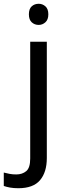

<svg xmlns="http://www.w3.org/2000/svg" viewBox="-75 -757 353 1017"><path d="M78 -681Q78 -710 93 -723.5Q108 -737 130 -737Q150 -737 165.5 -723.5Q181 -710 181 -681Q181 -653 165.5 -639Q150 -625 130 -625Q108 -625 93 -639Q78 -653 78 -681ZM22 240Q-3 240 -22 236.5Q-41 233 -55 228V157Q-40 161 -24 164Q-8 167 11 167Q43 167 64 149.5Q85 132 85 83V-536H173V80Q173 155 137 197.5Q101 240 22 240Z"/></svg>

Font: Noto Sans Tifinagh SIL
Style: Regular
Weight: 400
Designer: JamraPatel
Foundry: JamraPatel LLC
Version: Version 2.006; ttfautohint (v1.8.4.7-5d5b)